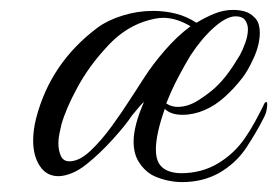

<svg xmlns="http://www.w3.org/2000/svg" viewBox="-20 -350 560 388"><path d="M286 3Q270 -7 260 -23.5Q250 -40 250 -64Q250 -96 271 -144Q266 -140 260 -132.5Q254 -125 247 -117Q233 -96 207 -67.5Q181 -39 156 -19Q140 -6 125 0Q110 6 98 6Q74 6 60.5 -14.5Q47 -35 47 -66Q47 -87 53 -111Q82 -223 177 -294Q197 -309 227.5 -318.5Q258 -328 289 -328Q313 -328 335 -322.5Q357 -317 377 -304Q395 -315 413.5 -322.5Q432 -330 451 -330Q463 -330 474 -327Q485 -324 493 -316Q500 -310 502.5 -301.5Q505 -293 505 -284Q505 -260 493 -233.5Q481 -207 470 -193Q454 -172 434 -154Q414 -136 392 -127Q383 -123 371.5 -120.5Q360 -118 349 -118Q325 -118 313 -130Q295 -79 295 -48Q295 -31 301 -20Q308 -9 320 -4.5Q332 0 346 0Q387 0 420 -19.5Q453 -39 475 -71Q486 -87 495 -103.5Q504 -120 512 -136Q515 -144 518 -144Q520 -144 520 -138Q520 -134 518.5 -126.5Q517 -119 512 -110Q499 -84 478 -52Q457 -20 422 0Q389 18 348 18Q332 18 315.5 14Q299 10 286 3ZM316 -141Q326 -134 339 -134Q360 -134 381 -147.5Q402 -161 415 -173Q428 -185 440 -201Q452 -217 465 -239Q470 -248 475.5 -263Q481 -278 481 -291Q481 -301 475.5 -309Q470 -317 456 -317Q438 -317 413 -295Q388 -273 365 -238Q354 -220 340.5 -194.5Q327 -169 316 -141ZM120 -24Q140 -24 162 -44.5Q184 -65 205.5 -94.5Q227 -124 244.5 -151.5Q262 -179 272 -194Q288 -219 312.5 -247.5Q337 -276 365 -297Q336 -314 310 -314Q294 -314 270 -306Q227 -291 193 -252Q159 -215 136 -172.5Q113 -130 104 -98Q102 -89 100 -79.5Q98 -70 98 -60Q98 -46 103 -35Q108 -24 120 -24Z"/></svg>

Font: MonteCarlo
Style: Regular
Weight: 400
Designer: Robert E. Leuschke
Foundry: Robert E. Leuschke
Version: Version 1.010; ttfautohint (v1.8.3)